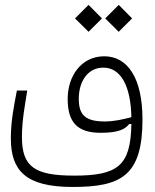

<svg xmlns="http://www.w3.org/2000/svg" viewBox="-20 -554 626 777"><path d="M273.9 202.6C470.2 202.6 556.6 157.7 556.6 -70.8C556.6 -237.8 496.6 -326.2 401.9 -326.2C308.1 -326.2 253.9 -245.1 253.9 -154.3C253.9 -60.1 291.5 -16.6 387.7 -16.6C461.9 -16.6 487.3 -32.2 502.4 -51.8L511.7 -52.2C510.3 33.7 496.1 86.4 459.5 117.2C423.8 147 367.2 156.7 280.8 156.7C121.1 156.7 68.8 122.1 68.8 0.5C68.8 -68.8 81.5 -130.9 90.3 -187.5H48.3C37.1 -128.4 23.9 -65.9 23.9 5.4C23.9 134.3 81.1 202.6 273.9 202.6ZM511.7 -79.6C479 -71.3 442.9 -62.5 403.8 -62.5C324.7 -62.5 298.8 -89.4 298.8 -154.3C298.8 -222.2 333.5 -280.3 398.4 -280.3C468.8 -280.3 509.3 -206.1 511.7 -79.6ZM338.4 -425.3 392.6 -479.5 338.4 -534.2 283.7 -479.5ZM460.4 -425.3 514.6 -479.5 460.4 -534.2 405.8 -479.5Z"/></svg>

Font: Cascadia Code PL ExtraLight
Style: Regular
Weight: 200
Monospace: yes
Designer: Aaron Bell
Foundry: Saja Typeworks
Version: Version 2404.023